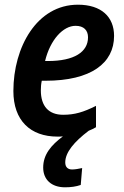

<svg xmlns="http://www.w3.org/2000/svg" viewBox="-20 -572 528 818"><path d="M225 10C233 10 240 10 248 9C197 47 164 87 164 142C164 193 199 226 257 226C282 226 304 223 324 216L330 144C315 147 301 150 287 150C269 150 258 140 258 120C258 77 296 32 358 -15C368 -19 379 -24 389 -30V-121C335 -94 298 -83 249 -83C187 -83 154 -120 154 -187C154 -201 155 -214 158 -228H174C368 -228 466 -303 466 -419C466 -500 412 -552 312 -552C137 -552 37 -371 37 -184C37 -59 109 10 225 10ZM184 -312H172C194 -403 249 -462 302 -462C337 -462 355 -443 355 -413C355 -351 297 -312 184 -312Z"/></svg>

Font: Noto Sans SemiCondensed SemiBold
Style: Italic
Weight: 600
Width: 4
Italic angle: -12°
Designer: Monotype Design Team
Foundry: Monotype Imaging Inc.
Version: Version 2.013